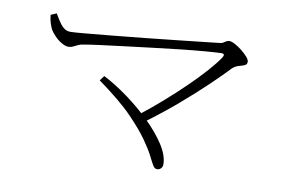

<svg xmlns="http://www.w3.org/2000/svg" viewBox="-64 -704 1127 765"><g transform="rotate(10 500.0 -321.5)"><path d="M501 -246Q546 -281 591 -320.5Q636 -360 676 -399Q716 -438 746 -472Q776 -506 791 -529Q796 -537 794 -541Q792 -545 783 -545Q759 -544 715.5 -540.5Q672 -537 618 -531Q564 -525 506.5 -518Q449 -511 395.5 -504.5Q342 -498 300 -492.5Q258 -487 236 -483Q225 -482 215 -477Q205 -472 196.5 -468Q188 -464 179 -464Q166 -464 150 -473.5Q134 -483 121.5 -496.5Q109 -510 103 -520Q99 -528 94 -542.5Q89 -557 87 -577L110 -587Q117 -576 126 -561Q135 -546 147 -535Q159 -524 176 -524Q190 -524 234 -528Q278 -532 340 -538Q402 -544 470 -551Q538 -558 601 -565Q664 -572 710.5 -577Q757 -582 773 -584Q780 -585 785 -588.5Q790 -592 795.5 -595Q801 -598 807 -598Q816 -598 830 -590.5Q844 -583 858.5 -571.5Q873 -560 883 -548.5Q893 -537 893 -529Q893 -518 883.5 -514Q874 -510 860.5 -506.5Q847 -503 835 -492Q808 -463 761 -418Q714 -373 654 -321.5Q594 -270 526 -220ZM611 -45Q601 -45 594 -57Q587 -69 575 -93Q563 -117 538 -152.5Q513 -188 468 -235Q440 -264 404 -293.5Q368 -323 325 -354L340 -374Q387 -350 438.5 -312.5Q490 -275 534 -232Q578 -189 605.5 -146.5Q633 -104 633 -68Q633 -58 626.5 -51.5Q620 -45 611 -45Z"/></g></svg>

Font: Noto Serif JP ExtraLight
Style: Regular
Weight: 200
Designer: Ryoko NISHIZUKA  (kana & ideographs); Frank Grießhammer (Latin, Greek & Cyrillic); Wenlong ZHANG  (bopomofo); Sandoll Co
Foundry: Adobe
Version: Version 2.002-H1;hotconv 1.1.0;makeotfexe 2.6.0